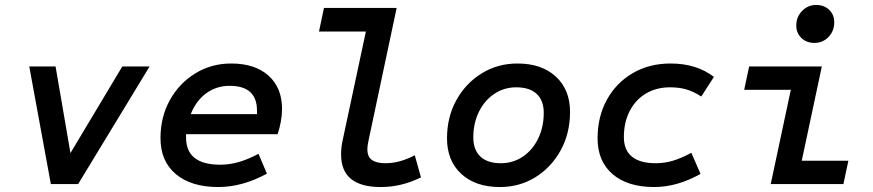

<svg xmlns="http://www.w3.org/2000/svg" viewBox="-20 -742 3520 774"><path d="M185 0 98 -474H204L264 -125L473 -474H583L295 0Z M860 12Q751 12 689 -40Q627 -92 627 -185Q627 -270 664.5 -338Q702 -406 767 -446Q832 -486 912 -486Q1008 -486 1062.5 -437Q1117 -388 1117 -303Q1117 -279 1112 -251Q1107 -223 1099 -201H730V-188Q730 -78 868 -78Q906 -78 943.5 -89Q981 -100 1022 -122L1056 -42Q957 12 860 12ZM749 -282H1016V-296Q1016 -346 988.5 -371Q961 -396 906 -396Q853 -396 812 -366.5Q771 -337 749 -282Z M1515 12Q1355 12 1355 -119Q1355 -134 1356.5 -148Q1358 -162 1361 -175L1455 -615H1266L1286 -710H1579L1467 -182Q1464 -169 1462.5 -158.5Q1461 -148 1461 -140Q1461 -110 1479.5 -97Q1498 -84 1534 -84Q1591 -84 1652 -116L1677 -27Q1639 -8 1598.5 2Q1558 12 1515 12Z M1995 12Q1897 12 1839.5 -41Q1782 -94 1782 -184Q1782 -270 1819.5 -338Q1857 -406 1921.5 -446Q1986 -486 2066 -486Q2164 -486 2221 -433Q2278 -380 2278 -291Q2278 -205 2240.5 -136.5Q2203 -68 2139 -28Q2075 12 1995 12ZM1999 -84Q2048 -84 2087.5 -110.5Q2127 -137 2149.5 -183.5Q2172 -230 2172 -287Q2172 -337 2143.5 -363.5Q2115 -390 2061 -390Q2012 -390 1972.5 -363.5Q1933 -337 1910.5 -291Q1888 -245 1888 -188Q1888 -138 1916.5 -111Q1945 -84 1999 -84Z M2617 12Q2510 12 2449.5 -40Q2389 -92 2389 -184Q2389 -272 2426.5 -340Q2464 -408 2530.5 -447Q2597 -486 2683 -486Q2788 -486 2858 -432L2807 -353Q2776 -373 2747 -381.5Q2718 -390 2681 -390Q2626 -390 2584 -365Q2542 -340 2518.5 -294.5Q2495 -249 2495 -189Q2495 -137 2527.5 -110.5Q2560 -84 2623 -84Q2659 -84 2692.5 -94Q2726 -104 2767 -126L2804 -41Q2710 12 2617 12Z M3087 0 3168 -380H2980L3000 -474H3293L3212 -94H3400L3380 0ZM3263 -569Q3231 -569 3210.5 -589Q3190 -609 3190 -639Q3190 -674 3213.5 -698Q3237 -722 3270 -722Q3302 -722 3322.5 -702.5Q3343 -683 3343 -652Q3343 -617 3320 -593Q3297 -569 3263 -569Z"/></svg>

Font: Sometype Mono SemiBold
Style: Italic
Weight: 600
Italic angle: -12°
Designer: Ryoichi Tsunekawa
Foundry: Dharma Type
Version: Version 1.001